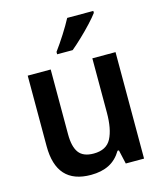

<svg xmlns="http://www.w3.org/2000/svg" viewBox="-115 -850 794 944"><g transform="rotate(-15 281.5 -378.0)"><path d="M231 10Q56 10 56 -183V-542H173V-212Q173 -149 195.5 -118.5Q218 -88 271 -88Q336 -88 360.5 -135Q385 -182 385 -266V-542H503V0H410L394 -71H387Q362 -29 323.5 -9.5Q285 10 231 10ZM223 -618Q248 -652 273.5 -692Q299 -732 317 -766H450V-756Q436 -737 410 -709Q384 -681 354.5 -653Q325 -625 302 -606H223Z"/></g></svg>

Font: Noto Sans Mono SemiCondensed SemiBold
Style: Regular
Weight: 600
Width: 4
Designer: Monotype Design Team
Foundry: Monotype Imaging Inc.
Version: Version 2.014; ttfautohint (v1.8.4.7-5d5b)